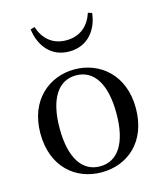

<svg xmlns="http://www.w3.org/2000/svg" viewBox="-120 -890 843 993"><g transform="rotate(-15 301.5 -393.0)"><path d="M301 15C440 15 557 -80 557 -261C557 -441 435 -536 301 -536C167 -536 46 -440 46 -261C46 -82 162 15 301 15ZM301 -17C207 -17 149 -101 149 -260C149 -420 207 -504 301 -504C396 -504 453 -420 453 -260C453 -101 396 -17 301 -17ZM137 -794C147 -710 200 -632 301 -632C404 -632 457 -710 466 -794L445 -801C424 -737 378 -692 301 -692C226 -692 180 -737 159 -801Z"/></g></svg>

Font: Noto Serif KR Medium
Style: Regular
Weight: 500
Designer: Ryoko NISHIZUKA 西塚涼子 (kana & ideographs); Frank Grießhammer (Latin, Greek & Cyrillic); Wenlong ZHANG 张文龙 (bopomofo); San
Foundry: Adobe
Version: Version 2.001;hotconv 1.1.0;makeotfexe 2.6.0